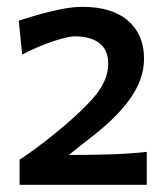

<svg xmlns="http://www.w3.org/2000/svg" viewBox="-20 -855 482 550"><path d="M36.1 -325.7V-397.5Q58.1 -412.1 81.1 -429Q104 -445.8 125 -462.4Q201.7 -523.4 245.8 -572.8Q290 -622.1 290 -672.4Q290 -749 194.8 -751Q175.8 -751 133.3 -737.1Q90.8 -723.1 43.5 -698.7L33.7 -795.9Q56.2 -803.2 88.4 -812.5Q120.6 -821.8 154.8 -828.6Q189 -835.4 216.3 -835.4Q300.8 -835.4 346.7 -795.7Q392.6 -755.9 392.6 -687Q392.6 -627.9 351.8 -570.8Q311 -513.7 227.5 -451.2L177.2 -411.1Q233.9 -411.1 289.8 -412.6Q345.7 -414.1 400.4 -419.9V-325.7Z"/></svg>

Font: Pinar-DS1-FD SemiBold
Style: Regular
Weight: 600
Designer: Amin Abedi
Version: Version 3.000